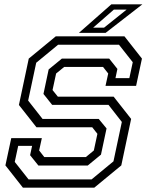

<svg xmlns="http://www.w3.org/2000/svg" viewBox="-20 -868 691 888"><path d="M86 0 5 -103 32 -229H173.5L161 -172L185 -141.5H377L414 -172L430.5 -249L406.5 -279.5H148.5L67.5 -382.5L113 -597L238 -700H555.5L636.5 -597L609.5 -471H468L480.5 -528L456.5 -558.5H277L239.5 -528L223 -451.5L247.5 -421H505.5L586.5 -318L541 -103L416 0ZM112.2 -38.2H403.5L504.8 -121.8L543.5 -304L481.8 -383H221.2L181 -433.5L205 -546.8L266.2 -597H485L523 -549.2L514 -506.5H578.2L594 -580.2L530.2 -661.2H248.8L147.5 -577.8L110.2 -402.8L176.8 -318H436.5L472.8 -274L447 -152.8L385.8 -102.5H157.5L119.2 -150.2L128.5 -193.5H64.2L48.2 -119.2ZM345 -716 495 -848H638.5L468.5 -716ZM410.8 -740H461.2L565.5 -823.5H506.5Z"/></svg>

Font: Tourney Thin
Style: Italic
Weight: 100
Italic angle: -12°
Designer: Tyler Finck
Foundry: Etcetera Type Co
Version: Version 1.015